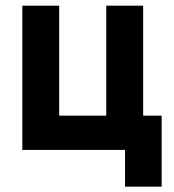

<svg xmlns="http://www.w3.org/2000/svg" viewBox="-20 -538 626 689"><path d="M60.1 0V-517.6H192.4V-123H361.3V-517.6H493.7V-123H560.1V131.8H428.7V0Z"/></svg>

Font: Caskaydia Cove
Style: Bold
Weight: 700
Monospace: yes
Designer: Aaron Bell
Foundry: Saja Typeworks
Version: Version 4.300; ttfautohint (v1.8.3)